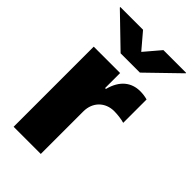

<svg xmlns="http://www.w3.org/2000/svg" viewBox="-234 -848 925 925"><g transform="rotate(45 228.5 -385.5)"><path d="M52.7 0H237.8V-290C237.8 -353.5 282.2 -396 342.3 -396C362.3 -396 394.5 -392.6 412.6 -386.7V-545.9C397.5 -550.3 379.9 -552.7 363.3 -552.7C304.2 -552.7 257.8 -518.6 238.3 -443.4H232.4V-545.9H52.7ZM163.1 -771.5H8.3V-768.1L167 -614.7H298.3L456.5 -768.1V-771.5H301.8L232.4 -689.9Z"/></g></svg>

Font: Raveo ExtraBold
Style: Regular
Weight: 800
Designer: Jakub Foglar, Rasmus Andersson (Inter)
Foundry: Jakubfoglar.com
Version: Version 1.100;Glyphs 3.2.3 (3260)